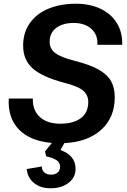

<svg xmlns="http://www.w3.org/2000/svg" viewBox="-20 -758 681 1029"><path d="M123 148 204 134Q204 154 217.5 166Q231 178 254 178Q276 178 289 166.5Q302 155 302 136Q302 114 284.5 101.5Q267 89 228 80L221 54L258 8Q141 -2 81 -64.5Q21 -127 27 -230H156Q154 -167 193.5 -131Q233 -95 303 -95Q373 -95 413 -124.5Q453 -154 453 -212Q453 -248 426.5 -271.5Q400 -295 322 -315Q206 -346 155 -391.5Q104 -437 104 -513Q104 -584 140.5 -635Q177 -686 241 -712Q305 -738 386 -738Q463 -738 520 -710.5Q577 -683 607 -633Q637 -583 635 -518H502Q505 -571 470 -603Q435 -635 374 -635Q317 -635 281.5 -608.5Q246 -582 246 -534Q246 -497 276 -474Q306 -451 377 -433Q461 -412 508.5 -385Q556 -358 575.5 -322.5Q595 -287 595 -237Q595 -128 522.5 -62.5Q450 3 325 9L304 46Q385 75 385 147Q385 193 347.5 222Q310 251 251 251Q197 251 162.5 223Q128 195 123 148Z"/></svg>

Font: Mona Sans SemiBold
Style: Italic
Weight: 600
Italic angle: -11.7°
Designer: Deni Anggara
Foundry: GitHub
Version: Version 2.000